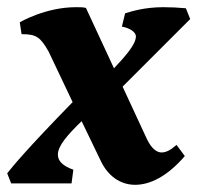

<svg xmlns="http://www.w3.org/2000/svg" viewBox="-40 -510 549 534"><path d="M336 4C377 4 425 -19 474 -76L451 -107C434 -92 421 -86 410 -86C390 -86 376 -106 365 -131L301 -269L489 -457L477 -487C457 -489 435 -490 414 -490C361 -490 325 -478 308 -473L299 -436C322 -432 338 -420 338 -409C338 -387 310 -355 277 -320L199 -488C191 -490 184 -490 171 -490C86 -490 15 -448 15 -448L20 -415C61 -415 72 -407 95 -367L162 -226C37 -98 -6 -46 -20 -28L-9 0H159L164 -38C133 -49 121 -63 121 -80C121 -105 149 -136 187 -173L241 -61C260 -22 293 4 336 4Z"/></svg>

Font: Caladea
Style: Bold Italic
Weight: 700
Italic angle: -9°
Designer: Carolina Giovagnoli and Andres Torresi
Foundry: Carolina Giovagnoli & Andres Torresi
Version: Version 1.001;hotconv 1.0.109;makeotfexe 2.5.65596